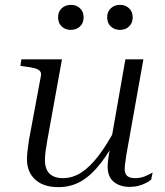

<svg xmlns="http://www.w3.org/2000/svg" viewBox="-20 -760 679 790"><path d="M174 -179Q170 -157 167.5 -137.5Q165 -118 165 -101Q165 -78 172.5 -61.5Q180 -45 197 -36Q214 -27 238 -27Q279 -27 314.5 -50Q350 -73 384.5 -118Q419 -163 455 -230L469 -208Q432 -137 394.5 -88.5Q357 -40 315 -15Q273 10 220 10Q159 10 125 -21Q91 -52 91 -105Q91 -122 93.5 -141.5Q96 -161 99 -183L148 -446Q151 -460 144.5 -467.5Q138 -475 123.5 -479Q109 -483 85 -486L64 -489L68 -516H235ZM499 -118Q498 -108 496.5 -98.5Q495 -89 494 -80.5Q493 -72 493 -65Q493 -45 503.5 -36Q514 -27 536 -27Q559 -27 578.5 -35.5Q598 -44 608 -50L602 -21Q594 -14 580.5 -7Q567 0 550 4.5Q533 9 513 9Q474 9 448.5 -11.5Q423 -32 423 -74Q423 -85 424.5 -98.5Q426 -112 428.5 -127Q431 -142 434 -156V-163L496 -516H570ZM271 -637Q294 -637 309 -651Q324 -665 324 -689Q324 -712 309 -726Q294 -740 272 -740Q249 -740 234 -726Q219 -712 219 -689Q219 -665 234 -651Q249 -637 271 -637ZM474 -637Q496 -637 511 -651Q526 -665 526 -689Q526 -712 511 -726Q496 -740 474 -740Q451 -740 436 -726Q421 -712 421 -689Q421 -665 436 -651Q451 -637 474 -637Z"/></svg>

Font: Roboto Serif 120pt Expanded Light
Style: Italic
Weight: 300
Width: 7
Italic angle: -10°
Designer: Greg Gazdowicz
Foundry: Commercial Type
Version: Version 1.008